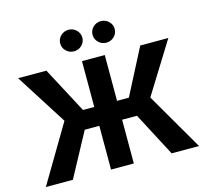

<svg xmlns="http://www.w3.org/2000/svg" viewBox="-128 -1095 1343 1244"><g transform="rotate(-15 543.0 -473.0)"><path d="M619.3 -727.5V0H466.4V-727.5ZM29.1 0 256.8 -383.6 38.1 -727.5H227.7L390.8 -420.1H698.6L857.2 -727.5H1045.7L833 -385L1056.6 0H872.9L718.9 -293.4H368.6L210.4 0ZM650.8 -802Q620.1 -802 598.4 -823.1Q576.7 -844.3 576.7 -874.1Q576.7 -904 598.4 -925.1Q620.2 -946.3 650.9 -946.3Q681.6 -946.3 703.4 -925.1Q725.1 -904 725.1 -874.1Q725.1 -844.2 703.3 -823.1Q681.6 -802 650.8 -802ZM433.9 -802Q403.1 -802 381.4 -823.1Q359.7 -844.3 359.7 -874.1Q359.7 -904 381.4 -925.1Q403.2 -946.3 433.9 -946.3Q464.6 -946.3 486.4 -925.1Q508.1 -904 508.1 -874.1Q508.1 -844.2 486.3 -823.1Q464.6 -802 433.9 -802Z"/></g></svg>

Font: GitLab Sans
Style: Regular
Weight: 400
Designer: Rasmus Andersson
Foundry: Modifications by GitLab B.V., manufactured by rsms
Version: Version 4.000;git-c8fb6b7